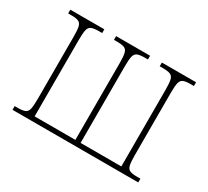

<svg xmlns="http://www.w3.org/2000/svg" viewBox="-112 -713 965 890"><g transform="rotate(30 371.0 -268.0)"><path d="M35 0V-20H52Q78 -20 90.5 -25.5Q103 -31 107 -48Q111 -65 111 -102V-434Q111 -471 107 -488Q103 -505 90.5 -510.5Q78 -516 52 -516H35V-536H217V-516H199Q173 -516 160 -510.5Q147 -505 143 -488Q139 -471 139 -434V-25H357V-434Q357 -471 353 -488Q349 -505 336.5 -510.5Q324 -516 297 -516H280V-536H462V-516H445Q419 -516 406 -510.5Q393 -505 389 -488Q385 -471 385 -434V-25H603V-434Q603 -471 599 -488Q595 -505 582 -510.5Q569 -516 543 -516H525V-536H708V-516H690Q664 -516 651.5 -510.5Q639 -505 635 -488Q631 -471 631 -434V-102Q631 -65 635 -48Q639 -31 651.5 -25.5Q664 -20 690 -20H708V0Z"/></g></svg>

Font: Noto Serif Condensed Thin
Style: Regular
Weight: 100
Width: 3
Designer: Monotype Design Team
Foundry: Monotype Imaging Inc.
Version: Version 2.013; ttfautohint (v1.8.4.7-5d5b)